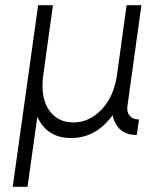

<svg xmlns="http://www.w3.org/2000/svg" viewBox="-20 -520 565 740"><path d="M254 12Q338 12 396 -54Q401 -59 405.5 -64.5Q410 -70 414 -76Q416 -64 421 -53Q426 -42 433 -32Q459 0 503 0H507L516 -60H511Q491 -60 479 -75Q468 -89 471 -110L525 -500H468L431 -232Q419 -147 371 -97Q323 -48 263 -48Q201 -48 168 -97Q135 -147 147 -232L184 -500H127L29 200H86L124 -70Q161 12 254 12Z"/></svg>

Font: Unageo
Style: Light-Italic
Weight: 300
Designer: Richard Sepsi
Foundry: Richard Sepsi
Version: Version 2.000